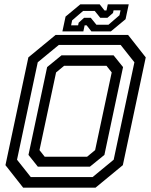

<svg xmlns="http://www.w3.org/2000/svg" viewBox="-20 -860 693 880"><path d="M86 0 5 -103 110 -597 235 -700H567L648 -597L543 -103L418 0ZM185 -141.5H379L416 -172L492 -528L468 -558.5H274L237 -528L161 -172ZM121 -48.5H404.5L501 -128L596 -574.5L533 -654H249.5L153 -574.5L58 -128ZM153.5 -96 110.5 -150 196 -552.5 262 -606.5H500.5L544 -552.5L458.5 -150L392 -96ZM266 -716 280.5 -784 348 -840H437L459 -812H468L474 -840H570L555.5 -772L488 -716H399L377 -744H368L362 -716ZM306 -744H338L340.5 -756L365.5 -778.5H396L422 -746.5H477L527.5 -790L532.5 -812.5H500.5L498 -800.5L472.5 -778.5H439.5L414 -810H361L310.5 -766.5Z"/></svg>

Font: Tourney Thin Medium
Style: Italic
Weight: 500
Italic angle: -12°
Version: Version 1.015